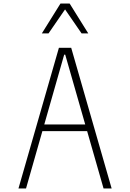

<svg xmlns="http://www.w3.org/2000/svg" viewBox="-20 -1072 740 1092"><path d="M85 0 315 -800H385L615 0H569L351 -761H345L128 0ZM205 -326V-364H499V-326ZM218 -882 324 -1052H376L482 -882H444L340 -1033H360L256 -882Z"/></svg>

Font: Martian Mono SemiExpanded Thin
Style: Regular
Weight: 250
Monospace: yes
Version: Version 0.930